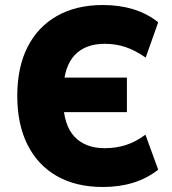

<svg xmlns="http://www.w3.org/2000/svg" viewBox="-20 -736 688 767"><path d="M391 11Q284 11 207.5 -32.5Q131 -76 90 -157.5Q49 -239 49 -353Q49 -467 90 -548Q131 -629 208 -672.5Q285 -716 391 -716Q457 -716 512.5 -699Q568 -682 612 -647L562 -506Q520 -535 481.5 -548Q443 -561 398 -561Q321 -561 278.5 -516Q236 -471 233 -378L195 -426H487V-288H194L232 -335Q234 -236 277.5 -190Q321 -144 398 -144Q443 -144 482.5 -156.5Q522 -169 561 -198L612 -58Q567 -23 512 -6Q457 11 391 11Z"/></svg>

Font: Nunito Sans 10pt SemiCondensed Black
Style: Regular
Weight: 900
Width: 4
Designer: Vernon Adams
Foundry: Vernon Adams
Version: Version 3.101;gftools[0.9.27]